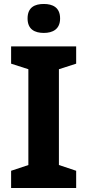

<svg xmlns="http://www.w3.org/2000/svg" viewBox="-20 -948 441 968"><path d="M201 -928C155 -928 119 -911 119 -855C119 -800 155 -782 201 -782C245 -782 283 -800 283 -855C283 -911 245 -928 201 -928ZM364 0V-87L277 -116V-599L364 -627V-714H36V-627L123 -599V-116L36 -87V0Z"/></svg>

Font: Noto Sans Myanmar UI
Style: Bold
Weight: 700
Designer: Monotype Design Team
Foundry: Monotype Imaging Inc.
Version: Version 2.103